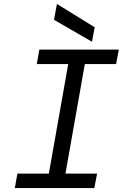

<svg xmlns="http://www.w3.org/2000/svg" viewBox="-20 -951 640 971"><path d="M55 0 68 -73H227L325 -627H166L179 -700H581L567 -627H409L311 -73H471L457 0ZM445 -740 253 -851 268 -931 459 -813Z"/></svg>

Font: DM Mono
Style: Italic
Weight: 400
Italic angle: -10°
Designer: Colophon Foundry
Foundry: Colophon Foundry
Version: Version 1.000; ttfautohint (v1.8.2.53-6de2)